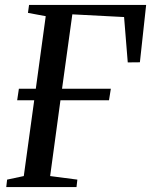

<svg xmlns="http://www.w3.org/2000/svg" viewBox="-20 -763 616 783"><path d="M5.5 0 9 -30.5 77 -45 119.5 -354H50L57 -401H126L166.5 -697L94 -710.5L98.5 -743H576L550.5 -509L501 -508.5L486 -693.5L275 -704.5L233 -401H432L424.5 -354H226.5L184.5 -45L295.5 -30.5L292 0Z"/></svg>

Font: Merriweather 72pt
Style: Italic
Weight: 400
Italic angle: -7.8°
Version: Version 2.101